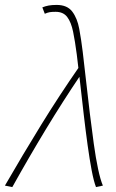

<svg xmlns="http://www.w3.org/2000/svg" viewBox="-50 -754 470 780"><path d="M340 6Q331 -17 322.5 -61.5Q314 -106 306 -164Q298 -222 290.5 -286Q283 -350 276 -413.5Q269 -477 262 -532Q255 -586 247 -625Q239 -664 223 -685Q207 -706 176 -706Q161 -706 152 -704.5Q143 -703 132 -698L122 -724Q134 -729 147.5 -731.5Q161 -734 180 -734Q223 -734 243.5 -707Q264 -680 272 -636.5Q280 -593 286 -544Q293 -487 300 -422.5Q307 -358 315 -293Q323 -228 331 -170Q339 -112 348.5 -67.5Q358 -23 368 0ZM-30 0Q44 -128 117 -246.5Q190 -365 274 -486L278 -450Q205 -342 136.5 -229Q68 -116 0 6Z"/></svg>

Font: Source Sans 3
Style: Italic
Weight: 200
Italic angle: -11°
Designer: Paul D. Hunt
Foundry: Adobe
Version: Version 3.046;hotconv 1.0.118;makeotfexe 2.5.65603